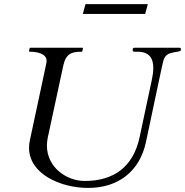

<svg xmlns="http://www.w3.org/2000/svg" viewBox="-20 -923 908 943"><path d="M290.5 -599.1C303.2 -661.1 334 -668.9 379.9 -668.9C383.3 -668.9 384.3 -670.9 384.8 -672.9L387.2 -684.6C387.2 -688 386.2 -688.5 384.3 -688.5H129.9C126.5 -688.5 125.5 -687 125 -684.6L122.6 -672.9C122.6 -669.4 123.5 -668.9 125.5 -668.9C161.6 -668.9 209 -660.6 209 -623.5C209 -615.2 208 -615.2 126.5 -232.9C124 -220.7 122.6 -208.5 122.6 -196.8C122.6 -70.3 274.9 0 413.1 0C560.5 0 666 -81.1 696.8 -225.1C724.1 -352.5 754.9 -500 764.6 -545.4L779.8 -615.2C788.6 -656.2 808.1 -660.6 835.9 -666.5C846.2 -668.5 868.2 -669.4 868.2 -676.8V-682.1C868.2 -685.5 867.2 -688.5 860.8 -688.5H641.1C633.8 -688.5 631.8 -684.6 631.8 -681.2C631.8 -676.8 631.8 -681.2 631.8 -676.3C631.8 -671.4 634.3 -668.9 642.1 -668.9H655.8C712.9 -668.9 732.9 -637.2 732.9 -589.4C732.9 -570.8 730 -550.3 725.1 -527.8L665.5 -248.5C634.3 -103 538.6 -34.2 396 -34.2C305.7 -34.2 210.4 -102.1 210.4 -208C210.4 -220.7 211.9 -234.4 214.8 -248ZM386.7 -854.5H692.9L706.1 -902.8H399.9Z"/></svg>

Font: Cardo
Style: Italic
Weight: 400
Designer: David J. Perry
Foundry: David J. Perry
Version: Version 0.99